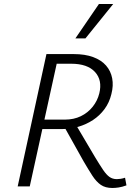

<svg xmlns="http://www.w3.org/2000/svg" viewBox="-20 -927 678 955"><path d="M68 0 211 -658H347Q403 -658 443.5 -643Q484 -628 507.5 -601Q531 -574 538 -537.5Q545 -501 534 -459Q524 -417 500 -384.5Q476 -352 442.5 -330Q409 -308 369.5 -296.5Q330 -285 287 -285H155L164 -332H302Q347 -332 382 -349Q417 -366 441 -396Q465 -426 474 -463Q490 -528 452.5 -569Q415 -610 334 -610H262L128 0ZM539 8Q504 8 481.5 -7.5Q459 -23 439.5 -53Q420 -83 395 -126L296 -303L349 -321L453 -145Q476 -107 492.5 -82.5Q509 -58 524.5 -47Q540 -36 561 -36Q569 -36 579.5 -37.5Q590 -39 602 -43L609 -5Q587 3 570 5.5Q553 8 539 8ZM355 -736 472 -907H543L405 -736Z"/></svg>

Font: Ysabeau Office Light
Style: Italic
Weight: 300
Italic angle: -12°
Designer: Christian Thalmann (Catharsis Fonts)
Version: Version 2.001;gftools[0.9.30]; featfreeze: tnum,lnum,ss02